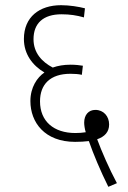

<svg xmlns="http://www.w3.org/2000/svg" viewBox="-20 -652 493 739"><path d="M397 67 430 53C400 -3 371 -70 354 -116C383 -126 400 -144 400 -173C400 -204 379 -229 347 -229C321 -229 304 -210 304 -180C304 -171 306 -156 310 -143C297 -141 284 -140 270 -140C187 -140 134 -185 134 -262C134 -327 173 -368 251 -368C266 -368 283 -367 295 -364L299 -399C288 -401 269 -403 252 -403C225 -403 203 -399 183 -392C141 -414 109 -449 109 -501C109 -562 146 -597 217 -597C249 -597 275 -593 303 -585L307 -620C284 -626 248 -632 215 -632C132 -632 72 -587 72 -502C72 -444 105 -400 151 -373C123 -354 97 -316 97 -263C97 -181 152 -106 269 -106C288 -106 306 -107 322 -109C339 -60 367 7 397 67Z"/></svg>

Font: Noto Sans Devanagari UI Condensed ExtraLight
Style: Regular
Weight: 200
Width: 3
Designer: Jelle Bosma - Monotype Design Team
Foundry: Monotype Imaging Inc.
Version: Version 2.004